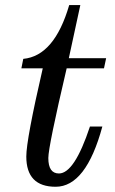

<svg xmlns="http://www.w3.org/2000/svg" viewBox="-20 -713 445 741"><path d="M194.8 7.8Q81.5 7.8 81.5 -108.9Q81.5 -174.3 145 -449.2H62.5L69.8 -485.8Q189.9 -497.1 247.1 -693.4H290L245.6 -488.3H389.6L381.3 -449.2H237.3Q166.5 -147.5 166.5 -103Q166.5 -43.5 207.5 -43.5Q267.1 -43.5 327.1 -224.6H375Q312 7.8 194.8 7.8Z"/></svg>

Font: Munson
Style: Italic
Weight: 400
Italic angle: -12°
Designer: Paul James MIller
Foundry: High-Logic / Made with FontCreator
Version: Version 2.10;May 5, 2019;FontCreator 11.5.0.2430 64-bit